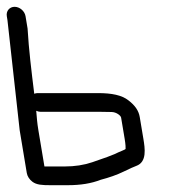

<svg xmlns="http://www.w3.org/2000/svg" viewBox="-45 -546 513 564"><path d="M36 -462.3 35.9 -462.9 30 -498.5C27.5 -513.5 12.9 -526 -2.1 -526C-17.1 -526 -27.5 -513.5 -25 -498.5L-23.1 -486.8L12.8 -163.5L33.7 -37.7C35.4 -27.9 41.4 -18.9 50 -12.3C62.3 -2.8 79.5 -2 102.2 -2H154.2C191.4 -2 223 -7 250.5 -17.8C275.1 -24.2 298.8 -32.4 317.9 -41.8C336.2 -50.7 348.9 -56.4 355.1 -58.6C387.3 -70 380.8 -110.2 376.2 -138.2L365.5 -202.2C362.4 -220.9 351.6 -236.5 332.4 -251.1C313 -266.6 282.9 -272.5 243.3 -272.5H65.1C62.2 -272.5 58.5 -271.7 55.6 -270.6C47 -340.3 39.8 -398.5 36 -462.3ZM74.3 -217.5H252.5C263 -217.5 273.3 -217.3 283.2 -217C296.8 -216.6 309.8 -206.7 310.8 -200.3L321.2 -138.2C324 -121.5 324.3 -110.6 323.9 -108.5C322.4 -106 305.9 -100.6 291.6 -93.3C285 -90.1 262 -81.7 225.9 -69.4C201.6 -61.2 174.8 -57 145 -57H93C90.3 -57 87.8 -57 85.5 -57.1L67.8 -163.2C63.8 -187.2 63.4 -198.6 61.4 -220.6C65.4 -218.8 70.1 -217.5 74.3 -217.5Z"/></svg>

Font: MewTooHand
Style: BdCondLta
Weight: 400
Designer: Mew Too, Robert Jablonski
Version: Version 0.77